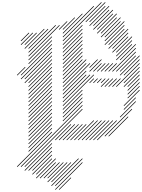

<svg xmlns="http://www.w3.org/2000/svg" viewBox="-20 -1310 1330 1799"><path d="M250 -781.4 540 -1071.4 535.7 -1075.7 245.7 -785.7ZM250 -745.7 468.6 -964.3 464.3 -968.6 245.7 -750ZM250 -710 468.6 -928.6 464.3 -932.9 245.7 -714.3ZM178.6 -602.9 468.6 -892.9 464.3 -897.1 174.3 -607.1ZM178.6 -567.1 468.6 -857.1 464.3 -861.4 174.3 -571.4ZM214.3 -567.1 468.6 -821.4 464.3 -825.7 210 -571.4ZM214.3 -531.4 468.6 -785.7 464.3 -790 210 -535.7ZM250 -531.4 468.6 -750 464.3 -754.3 245.7 -535.7ZM250 -495.7 468.6 -714.3 464.3 -718.6 245.7 -500ZM250 -460 468.6 -678.6 464.3 -682.9 245.7 -464.3ZM250 -424.3 468.6 -642.9 464.3 -647.1 245.7 -428.6ZM250 -388.6 468.6 -607.1 464.3 -611.4 245.7 -392.9ZM250 -352.9 468.6 -571.4 464.3 -575.7 245.7 -357.1ZM250 -317.1 468.6 -535.7 464.3 -540 245.7 -321.4ZM250 -281.4 468.6 -500 464.3 -504.3 245.7 -285.7ZM250 -817.1 504.3 -1071.4 500 -1075.7 245.7 -821.4ZM214.3 -852.9 397.1 -1035.7 392.9 -1040 210 -857.1ZM250 -852.9 432.9 -1035.7 428.6 -1040 245.7 -857.1ZM214.3 -888.6 325.7 -1000 321.4 -1004.3 210 -892.9ZM250 -245.7 468.6 -464.3 464.3 -468.6 245.7 -250ZM250 -210 468.6 -428.6 464.3 -432.9 245.7 -214.3ZM250 -174.3 468.6 -392.9 464.3 -397.1 245.7 -178.6ZM178.6 -888.6 290 -1000 285.7 -1004.3 174.3 -892.9ZM250 -138.6 468.6 -357.1 464.3 -361.4 245.7 -142.9ZM250 -102.9 468.6 -321.4 464.3 -325.7 245.7 -107.1ZM250 -67.1 468.6 -285.7 464.3 -290 245.7 -71.4ZM250 -31.4 468.6 -250 464.3 -254.3 245.7 -35.7ZM250 4.3 468.6 -214.3 464.3 -218.6 245.7 0ZM250 40 468.6 -178.6 464.3 -182.9 245.7 35.7ZM250 75.7 468.6 -142.9 464.3 -147.1 245.7 71.4ZM250 111.4 468.6 -107.1 464.3 -111.4 245.7 107.1ZM142.9 254.3 468.6 -71.4 464.3 -75.7 138.6 250ZM178.6 254.3 754.3 -321.4 750 -325.7 174.3 250ZM214.3 254.3 754.3 -285.7 750 -290 210 250ZM214.3 290 468.6 35.7 464.3 31.4 210 285.7ZM250 290 468.6 71.4 464.3 67.1 245.7 285.7ZM285.7 290 468.6 107.1 464.3 102.9 281.4 285.7ZM285.7 325.7 468.6 142.9 464.3 138.6 281.4 321.4ZM321.4 325.7 468.6 178.6 464.3 174.3 317.1 321.4ZM321.4 361.4 504.3 178.6 500 174.3 317.1 357.1ZM357.1 361.4 504.3 214.3 500 210 352.9 357.1ZM392.9 361.4 540 214.3 535.7 210 388.6 357.1ZM178.6 -924.3 254.3 -1000 250 -1004.3 174.3 -928.6ZM535.7 -1031.4 611.4 -1107.1 607.1 -1111.4 531.4 -1035.7ZM571.4 -1031.4 682.9 -1142.9 678.6 -1147.1 567.1 -1035.7ZM571.4 -995.7 754.3 -1178.6 750 -1182.9 567.1 -1000ZM571.4 -960 861.4 -1250 857.1 -1254.3 567.1 -964.3ZM571.4 -924.3 932.9 -1285.7 928.6 -1290 567.1 -928.6ZM571.4 -888.6 754.3 -1071.4 750 -1075.7 567.1 -892.9ZM571.4 -852.9 754.3 -1035.7 750 -1040 567.1 -857.1ZM571.4 -817.1 754.3 -1000 750 -1004.3 567.1 -821.4ZM571.4 -781.4 754.3 -964.3 750 -968.6 567.1 -785.7ZM571.4 -710 754.3 -892.9 750 -897.1 567.1 -714.3ZM571.4 -674.3 754.3 -857.1 750 -861.4 567.1 -678.6ZM571.4 -638.6 754.3 -821.4 750 -825.7 567.1 -642.9ZM571.4 -602.9 754.3 -785.7 750 -790 567.1 -607.1ZM571.4 -745.7 754.3 -928.6 750 -932.9 567.1 -750ZM571.4 -567.1 754.3 -750 750 -754.3 567.1 -571.4ZM571.4 -531.4 790 -750 785.7 -754.3 567.1 -535.7ZM571.4 -495.7 790 -714.3 785.7 -718.6 567.1 -500ZM571.4 -460 825.7 -714.3 821.4 -718.6 567.1 -464.3ZM571.4 -424.3 790 -642.9 785.7 -647.1 567.1 -428.6ZM571.4 -388.6 790 -607.1 785.7 -611.4 567.1 -392.9ZM785.7 -1102.9 968.6 -1285.7 964.3 -1290 781.4 -1107.1ZM821.4 -1102.9 968.6 -1250 964.3 -1254.3 817.1 -1107.1ZM821.4 -1067.1 1004.3 -1250 1000 -1254.3 817.1 -1071.4ZM857.1 -1067.1 1004.3 -1214.3 1000 -1218.6 852.9 -1071.4ZM857.1 -1031.4 1040 -1214.3 1035.7 -1218.6 852.9 -1035.7ZM892.9 -1031.4 1040 -1178.6 1035.7 -1182.9 888.6 -1035.7ZM892.9 -995.7 1075.7 -1178.6 1071.4 -1182.9 888.6 -1000ZM928.6 -995.7 1075.7 -1142.9 1071.4 -1147.1 924.3 -1000ZM928.6 -960 1111.4 -1142.9 1107.1 -1147.1 924.3 -964.3ZM964.3 -960 1111.4 -1107.1 1107.1 -1111.4 960 -964.3ZM964.3 -924.3 1147.1 -1107.1 1142.9 -1111.4 960 -928.6ZM964.3 -888.6 1147.1 -1071.4 1142.9 -1075.7 960 -892.9ZM1000 -888.6 1147.1 -1035.7 1142.9 -1040 995.7 -892.9ZM1000 -852.9 1182.9 -1035.7 1178.6 -1040 995.7 -857.1ZM1035.7 -852.9 1182.9 -1000 1178.6 -1004.3 1031.4 -857.1ZM1071.4 -817.1 1218.6 -964.3 1214.3 -968.6 1067.1 -821.4ZM1071.4 -781.4 1218.6 -928.6 1214.3 -932.9 1067.1 -785.7ZM1071.4 -745.7 1218.6 -892.9 1214.3 -897.1 1067.1 -750ZM1107.1 -745.7 1254.3 -892.9 1250 -897.1 1102.9 -750ZM1035.7 -638.6 1254.3 -857.1 1250 -861.4 1031.4 -642.9ZM1035.7 -817.1 1182.9 -964.3 1178.6 -968.6 1031.4 -821.4ZM1071.4 -638.6 1254.3 -821.4 1250 -825.7 1067.1 -642.9ZM1107.1 -638.6 1254.3 -785.7 1250 -790 1102.9 -642.9ZM1107.1 -602.9 1290 -785.7 1285.7 -790 1102.9 -607.1ZM1142.9 -602.9 1290 -750 1285.7 -754.3 1138.6 -607.1ZM1071.4 -495.7 1290 -714.3 1285.7 -718.6 1067.1 -500ZM1142.9 -531.4 1290 -678.6 1285.7 -682.9 1138.6 -535.7ZM1142.9 -495.7 1290 -642.9 1285.7 -647.1 1138.6 -500ZM1178.6 -495.7 1290 -607.1 1285.7 -611.4 1174.3 -500ZM1178.6 -460 1290 -571.4 1285.7 -575.7 1174.3 -464.3ZM1178.6 -424.3 1290 -535.7 1285.7 -540 1174.3 -428.6ZM1178.6 -388.6 1290 -500 1285.7 -504.3 1174.3 -392.9ZM1142.9 -317.1 1290 -464.3 1285.7 -468.6 1138.6 -321.4ZM1142.9 -281.4 1254.3 -392.9 1250 -397.1 1138.6 -285.7ZM1107.1 -210 1254.3 -357.1 1250 -361.4 1102.9 -214.3ZM964.3 -31.4 1218.6 -285.7 1214.3 -290 960 -35.7ZM1000 -31.4 1182.9 -214.3 1178.6 -218.6 995.7 -35.7ZM892.9 4.3 1075.7 -178.6 1071.4 -182.9 888.6 0ZM857.1 4.3 1040 -178.6 1035.7 -182.9 852.9 0ZM821.4 4.3 1004.3 -178.6 1000 -182.9 817.1 0ZM785.7 4.3 968.6 -178.6 964.3 -182.9 781.4 0ZM750 4.3 932.9 -178.6 928.6 -182.9 745.7 0ZM714.3 4.3 897.1 -178.6 892.9 -182.9 710 0ZM678.6 4.3 861.4 -178.6 857.1 -182.9 674.3 0ZM642.9 4.3 790 -142.9 785.7 -147.1 638.6 0ZM607.1 4.3 754.3 -142.9 750 -147.1 602.9 0ZM571.4 4.3 718.6 -142.9 714.3 -147.1 567.1 0ZM535.7 4.3 682.9 -142.9 678.6 -147.1 531.4 0ZM500 4.3 647.1 -142.9 642.9 -147.1 495.7 0ZM571.4 -174.3 754.3 -357.1 750 -361.4 567.1 -178.6ZM571.4 -210 754.3 -392.9 750 -397.1 567.1 -214.3ZM571.4 -245.7 754.3 -428.6 750 -432.9 567.1 -250ZM571.4 -281.4 754.3 -464.3 750 -468.6 567.1 -285.7ZM571.4 -317.1 861.4 -607.1 857.1 -611.4 567.1 -321.4ZM571.4 -352.9 825.7 -607.1 821.4 -611.4 567.1 -357.1ZM821.4 -674.3 897.1 -750 892.9 -754.3 817.1 -678.6ZM821.4 -638.6 932.9 -750 928.6 -754.3 817.1 -642.9ZM857.1 -638.6 932.9 -714.3 928.6 -718.6 852.9 -642.9ZM892.9 -638.6 968.6 -714.3 964.3 -718.6 888.6 -642.9ZM928.6 -638.6 1004.3 -714.3 1000 -718.6 924.3 -642.9ZM964.3 -638.6 1040 -714.3 1035.7 -718.6 960 -642.9ZM1000 -638.6 1075.7 -714.3 1071.4 -718.6 995.7 -642.9ZM821.4 -531.4 861.4 -571.4 857.1 -575.7 817.1 -535.7ZM857.1 -531.4 897.1 -571.4 892.9 -575.7 852.9 -535.7ZM892.9 -531.4 932.9 -571.4 928.6 -575.7 888.6 -535.7ZM928.6 -531.4 968.6 -571.4 964.3 -575.7 924.3 -535.7ZM928.6 -495.7 1004.3 -571.4 1000 -575.7 924.3 -500ZM964.3 -495.7 1040 -571.4 1035.7 -575.7 960 -500ZM1000 -495.7 1075.7 -571.4 1071.4 -575.7 995.7 -500ZM1035.7 -495.7 1111.4 -571.4 1107.1 -575.7 1031.4 -500ZM142.9 -602.9 218.6 -678.6 214.3 -682.9 138.6 -607.1ZM428.6 397.1 611.4 214.3 607.1 210 424.3 392.9ZM464.3 397.1 647.1 214.3 642.9 210 460 392.9ZM464.3 432.9 718.6 178.6 714.3 174.3 460 428.6ZM500 432.9 754.3 178.6 750 174.3 495.7 428.6ZM500 468.6 754.3 214.3 750 210 495.7 464.3ZM428.6 361.4 575.7 214.3 571.4 210 424.3 357.1ZM535.7 468.6 647.1 357.1 642.9 352.9 531.4 464.3Z"/></svg>

Font: Gossip High Needlepoint
Style: Regular
Weight: 100
Width: 7
Designer: Deborah Khodanovich
Version: Version 1.001;Glyphs 3.3.1 (3343)